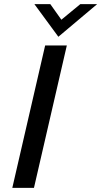

<svg xmlns="http://www.w3.org/2000/svg" viewBox="-20 -910 491 930"><path d="M262.7 -731.9 146.5 -890.1H223.6L277.3 -814.5L369.1 -890.1H450.7ZM39.6 0 198.7 -689.9H303.7L144.5 0Z"/></svg>

Font: HK Grotesk SmBold Legacy Italic
Style: Regular
Weight: 600
Italic angle: -13°
Designer: Alfredo Marco Pradil
Foundry: Hanken Design Co.
Version: Version 2.022;PS 002.022;hotconv 1.0.88;makeotf.lib2.5.64775